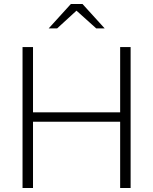

<svg xmlns="http://www.w3.org/2000/svg" viewBox="-20 -934 761 954"><path d="M92 0V-700H144V-376H577V-700H629V0H577V-329H144V0ZM458 -793 360 -881 264 -793H222L332 -914H390L500 -793Z"/></svg>

Font: Red Hat Text VF
Style: Regular
Weight: 300
Designer: Pentagram, MCKL
Foundry: Pentagram, MCKL
Version: Version 1.023